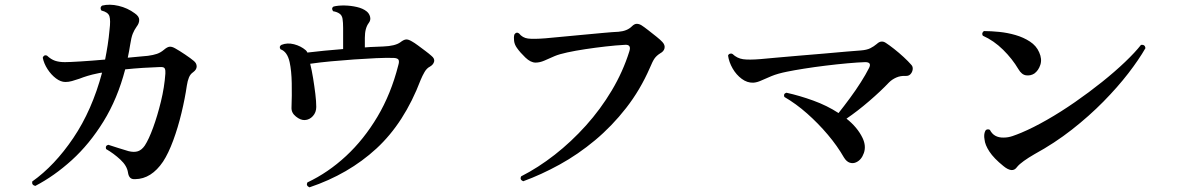

<svg xmlns="http://www.w3.org/2000/svg" viewBox="-20 -775 5040 822"><path d="M131 21Q115 17 118 2Q214 -66 294 -184.5Q374 -303 417 -464Q407 -463 399 -461Q374 -456 354.5 -450Q335 -444 320 -438Q302 -432 288 -428Q274 -424 260 -424Q240 -424 219.5 -439.5Q199 -455 183.5 -479Q168 -503 163 -528Q168 -542 181 -537Q198 -521 215.5 -515Q233 -509 258 -509Q277 -509 325.5 -512Q374 -515 430 -520Q436 -550 441 -582Q446 -614 449 -648Q454 -688 448.5 -705.5Q443 -723 414 -730Q406 -743 417 -751Q449 -759 487.5 -750Q526 -741 557 -718Q576 -705 576 -690Q576 -675 565 -661Q555 -647 548.5 -631Q542 -615 537 -582Q535 -569 532.5 -555.5Q530 -542 527 -528Q553 -530 575 -532.5Q597 -535 613 -536Q636 -539 652 -544.5Q668 -550 682 -562Q696 -574 706 -575Q716 -576 730 -568Q748 -558 772.5 -541.5Q797 -525 810 -514Q822 -504 822 -490.5Q822 -477 807 -466Q795 -458 789 -443.5Q783 -429 780 -409Q772 -354 757 -291.5Q742 -229 721.5 -173.5Q701 -118 678 -83Q628 -9 559 -8Q544 -7 537 -14.5Q530 -22 528 -36Q524 -65 495.5 -91.5Q467 -118 434 -137Q430 -152 444 -155Q462 -149 486 -141.5Q510 -134 530 -128Q554 -122 570.5 -127.5Q587 -133 600 -152Q617 -178 635.5 -228.5Q654 -279 669 -340.5Q684 -402 688 -460Q689 -474 685.5 -481.5Q682 -489 665 -488Q632 -487 593 -484.5Q554 -482 516 -478Q483 -352 423 -255Q363 -158 287.5 -89.5Q212 -21 131 21Z M1305 27Q1289 20 1296 6Q1385 -36 1461.5 -107Q1538 -178 1596 -275.5Q1654 -373 1685 -495Q1690 -511 1686.5 -518.5Q1683 -526 1666 -527Q1635 -528 1590.5 -526Q1546 -524 1496.5 -520.5Q1447 -517 1398 -512.5Q1349 -508 1308 -502Q1315 -474 1320.5 -440Q1326 -406 1330 -373.5Q1334 -341 1334 -317Q1334 -294 1319.5 -278Q1305 -262 1285 -261Q1267 -260 1247 -276Q1227 -292 1228 -314Q1230 -366 1229 -419Q1228 -472 1220 -509Q1210 -554 1181 -564Q1173 -576 1185 -583Q1210 -593 1239 -585.5Q1268 -578 1289 -560Q1291 -558 1293 -555.5Q1295 -553 1296 -550Q1329 -554 1369 -558Q1409 -562 1449 -565V-655Q1449 -679 1446.5 -694.5Q1444 -710 1433 -717Q1423 -724 1406 -727Q1397 -740 1408 -747Q1428 -752 1455 -751.5Q1482 -751 1508 -745Q1534 -739 1550 -726Q1561 -717 1564.5 -703Q1568 -689 1559 -677Q1542 -655 1542 -613V-572Q1565 -574 1585 -574.5Q1605 -575 1621 -576Q1672 -578 1694 -594Q1708 -605 1718 -606Q1728 -607 1743 -598Q1754 -592 1769.5 -580.5Q1785 -569 1801 -557Q1817 -545 1827 -536Q1842 -524 1838.5 -511Q1835 -498 1821 -490Q1807 -483 1797.5 -466.5Q1788 -450 1781 -433Q1711 -249 1591.5 -139Q1472 -29 1305 27Z M2220 1Q2204 -6 2211 -20Q2284 -57 2355 -112.5Q2426 -168 2488.5 -237.5Q2551 -307 2599 -387.5Q2647 -468 2674 -554Q2685 -586 2654 -583Q2617 -581 2573 -576Q2529 -571 2486 -564.5Q2443 -558 2408.5 -550.5Q2374 -543 2355 -535Q2330 -524 2310.5 -515.5Q2291 -507 2273 -507Q2252 -507 2229.5 -528.5Q2207 -550 2193 -570Q2183 -584 2181 -599.5Q2179 -615 2182 -627Q2190 -640 2202 -632Q2217 -613 2240.5 -610Q2264 -607 2315 -611Q2337 -613 2379 -617Q2421 -621 2469.5 -625.5Q2518 -630 2561 -634Q2604 -638 2628 -639Q2665 -642 2685 -662Q2696 -673 2706 -673Q2716 -673 2726 -667Q2737 -660 2755 -646Q2773 -632 2790.5 -618Q2808 -604 2816 -595Q2828 -582 2825 -568.5Q2822 -555 2807 -547Q2791 -537 2782.5 -525Q2774 -513 2762 -484Q2721 -390 2660.5 -312.5Q2600 -235 2527.5 -174.5Q2455 -114 2376 -70.5Q2297 -27 2220 1Z M3645 -80Q3632 -74 3618 -78.5Q3604 -83 3593 -101Q3565 -150 3524 -198.5Q3483 -247 3435.5 -289Q3388 -331 3338 -360Q3333 -374 3347 -378Q3402 -366 3461.5 -344.5Q3521 -323 3570 -291Q3593 -320 3618.5 -354.5Q3644 -389 3665.5 -423Q3687 -457 3699 -481Q3715 -509 3684 -509Q3653 -508 3608.5 -504Q3564 -500 3515 -494Q3466 -488 3422 -481Q3378 -474 3349 -468Q3309 -460 3282.5 -449Q3256 -438 3238.5 -430Q3221 -422 3205 -421Q3179 -420 3155.5 -437.5Q3132 -455 3116.5 -482Q3101 -509 3097 -537Q3099 -543 3105 -545Q3111 -547 3116 -544Q3136 -525 3161.5 -521.5Q3187 -518 3236 -522Q3258 -524 3301.5 -528Q3345 -532 3399 -536.5Q3453 -541 3506.5 -545.5Q3560 -550 3602.5 -554Q3645 -558 3665 -559Q3691 -561 3706 -568.5Q3721 -576 3734 -587Q3753 -605 3773 -591Q3787 -582 3808 -565.5Q3829 -549 3849 -530.5Q3869 -512 3881 -498Q3889 -490 3887.5 -478Q3886 -466 3878 -457.5Q3870 -449 3857 -450Q3835 -451 3817 -443Q3799 -435 3786 -422Q3751 -385 3701 -342Q3651 -299 3604 -267Q3627 -249 3644.5 -228Q3662 -207 3673 -184Q3689 -150 3678.5 -120Q3668 -90 3645 -80Z M4335 -61Q4324 -45 4309 -47Q4294 -49 4276 -64Q4235 -97 4216 -126Q4197 -155 4195 -178Q4191 -199 4198 -214Q4201 -220 4207 -221Q4213 -222 4218 -219Q4235 -185 4277 -186Q4296 -186 4315 -192.5Q4334 -199 4353 -207Q4403 -228 4462.5 -262Q4522 -296 4582.5 -338Q4643 -380 4698 -424Q4753 -468 4796.5 -509.5Q4840 -551 4865 -583Q4882 -585 4884 -569Q4856 -520 4810.5 -461Q4765 -402 4704 -340Q4643 -278 4569 -220Q4495 -162 4409 -115Q4383 -100 4363.5 -86Q4344 -72 4335 -61ZM4408 -460Q4392 -450 4373 -452.5Q4354 -455 4340 -479Q4314 -523 4274.5 -562Q4235 -601 4188 -622Q4184 -628 4186 -634Q4188 -640 4193 -642Q4222 -642 4257.5 -638.5Q4293 -635 4327.5 -625Q4362 -615 4389.5 -597Q4417 -579 4429 -551Q4442 -522 4434 -497.5Q4426 -473 4408 -460Z"/></svg>

Font: Zen Old Mincho
Style: Bold
Weight: 700
Designer: Yoshimichi Ohira
Foundry: Positype
Version: Version 1.500